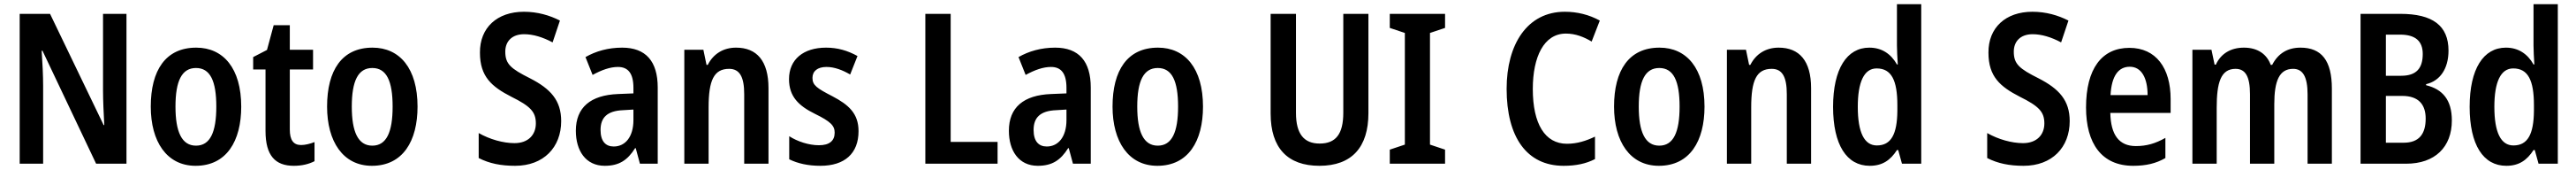

<svg xmlns="http://www.w3.org/2000/svg" viewBox="-20 -780 12300 810"><path d="M584 0V-714H472V-348C472 -302 475 -240 478 -184H475L219 -714H74V0H186V-371C186 -419 183 -479 179 -538H183L439 0Z M1132 -272C1132 -454 1047 -553 917 -553C771 -553 700 -445 700 -272C700 -106 776 10 914 10C1062 10 1132 -108 1132 -272ZM818 -272C818 -394 848 -456 916 -456C984 -456 1013 -394 1013 -272C1013 -151 984 -86 916 -86C848 -86 818 -152 818 -272Z M1418 -89C1381 -89 1364 -113 1364 -163V-449H1475V-543H1364V-660H1287L1255 -542L1189 -508V-449H1248V-156C1248 -38 1295 10 1383 10C1422 10 1455 2 1482 -12V-103C1461 -95 1438 -89 1418 -89Z M1974 -272C1974 -454 1889 -553 1759 -553C1613 -553 1542 -445 1542 -272C1542 -106 1618 10 1756 10C1904 10 1974 -108 1974 -272ZM1660 -272C1660 -394 1690 -456 1758 -456C1826 -456 1855 -394 1855 -272C1855 -151 1826 -86 1758 -86C1690 -86 1660 -152 1660 -272Z M2660 -203C2660 -302 2609 -357 2511 -407C2419 -453 2393 -475 2393 -534C2393 -582 2424 -617 2483 -617C2526 -617 2572 -603 2619 -578L2654 -682C2605 -707 2547 -724 2482 -724C2354 -724 2271 -648 2272 -529C2272 -415 2328 -367 2422 -319C2513 -274 2539 -247 2539 -192C2539 -138 2503 -98 2437 -98C2383 -98 2319 -116 2266 -146V-27C2317 -1 2372 10 2440 10C2576 10 2660 -78 2660 -203Z M2951 -553C2884 -553 2825 -536 2776 -508L2810 -423C2854 -447 2894 -461 2931 -461C2980 -461 3005 -430 3005 -361V-335L2932 -332C2800 -327 2730 -268 2730 -157C2730 -62 2777 10 2868 10C2937 10 2977 -17 3013 -74H3016L3036 0H3121V-363C3121 -488 3064 -553 2951 -553ZM2956 -255 3005 -258V-208C3005 -128 2966 -82 2911 -82C2872 -82 2848 -107 2848 -161C2848 -220 2880 -252 2956 -255Z M3495 -553C3435 -553 3387 -524 3360 -471H3354L3339 -543H3248V0H3364V-268C3364 -397 3389 -452 3462 -452C3514 -452 3534 -411 3534 -331V0H3650V-360C3650 -490 3594 -553 3495 -553Z M4080 -155C4080 -240 4032 -281 3956 -321C3880 -360 3860 -374 3860 -409C3860 -441 3884 -461 3927 -461C3965 -461 4004 -446 4040 -425L4075 -513C4028 -539 3980 -553 3925 -553C3817 -553 3748 -497 3748 -403C3748 -320 3794 -276 3871 -238C3947 -201 3966 -181 3966 -148C3966 -109 3941 -88 3891 -88C3842 -88 3788 -106 3749 -131V-21C3790 -1 3839 10 3898 10C4014 10 4080 -49 4080 -155Z M4399 0H4744V-104H4520V-714H4399Z M5019 -553C4952 -553 4893 -536 4844 -508L4878 -423C4922 -447 4962 -461 4999 -461C5048 -461 5073 -430 5073 -361V-335L5000 -332C4868 -327 4798 -268 4798 -157C4798 -62 4845 10 4936 10C5005 10 5045 -17 5081 -74H5084L5104 0H5189V-363C5189 -488 5132 -553 5019 -553ZM5024 -255 5073 -258V-208C5073 -128 5034 -82 4979 -82C4940 -82 4916 -107 4916 -161C4916 -220 4948 -252 5024 -255Z M5725 -272C5725 -454 5640 -553 5510 -553C5364 -553 5293 -445 5293 -272C5293 -106 5369 10 5507 10C5655 10 5725 -108 5725 -272ZM5411 -272C5411 -394 5441 -456 5509 -456C5577 -456 5606 -394 5606 -272C5606 -151 5577 -86 5509 -86C5441 -86 5411 -152 5411 -272Z M6515 -241V-714H6395V-243C6395 -141 6359 -96 6282 -96C6208 -96 6169 -141 6169 -242V-714H6048V-239C6048 -75 6129 10 6281 10C6436 10 6515 -79 6515 -241Z M6881 0V-67L6809 -91V-623L6881 -647V-714H6617V-647L6689 -623V-91L6617 -67V0Z M7458 -620C7504 -620 7544 -604 7581 -582L7620 -682C7569 -710 7512 -724 7453 -724C7273 -724 7175 -568 7175 -357C7175 -127 7271 10 7447 10C7506 10 7554 0 7597 -22V-129C7555 -109 7512 -95 7463 -95C7358 -95 7300 -190 7300 -356C7300 -509 7353 -620 7458 -620Z M8120 -272C8120 -454 8035 -553 7905 -553C7759 -553 7688 -445 7688 -272C7688 -106 7764 10 7902 10C8050 10 8120 -108 8120 -272ZM7806 -272C7806 -394 7836 -456 7904 -456C7972 -456 8001 -394 8001 -272C8001 -151 7972 -86 7904 -86C7836 -86 7806 -152 7806 -272Z M8474 -553C8414 -553 8366 -524 8339 -471H8333L8318 -543H8227V0H8343V-268C8343 -397 8368 -452 8441 -452C8493 -452 8513 -411 8513 -331V0H8629V-360C8629 -490 8573 -553 8474 -553Z M8909 10C8970 10 9008 -17 9039 -65H9045L9063 0H9155V-760H9039V-563C9039 -539 9041 -506 9043 -473H9039C9010 -524 8966 -553 8907 -553C8800 -553 8734 -452 8734 -271C8734 -90 8799 10 8909 10ZM8943 -87C8883 -87 8852 -149 8852 -271C8852 -389 8882 -454 8942 -454C9013 -454 9041 -397 9041 -279V-252C9040 -140 9011 -87 8943 -87Z M9864 -203C9864 -302 9813 -357 9715 -407C9623 -453 9597 -475 9597 -534C9597 -582 9628 -617 9687 -617C9730 -617 9776 -603 9823 -578L9858 -682C9809 -707 9751 -724 9686 -724C9558 -724 9475 -648 9476 -529C9476 -415 9532 -367 9626 -319C9717 -274 9743 -247 9743 -192C9743 -138 9707 -98 9641 -98C9587 -98 9523 -116 9470 -146V-27C9521 -1 9576 10 9644 10C9780 10 9864 -78 9864 -203Z M10149 -552C10017 -552 9942 -452 9942 -268C9942 -96 10017 10 10167 10C10228 10 10276 -1 10321 -27V-123C10273 -96 10231 -84 10180 -84C10100 -84 10060 -137 10058 -242H10346V-308C10346 -456 10276 -552 10149 -552ZM10151 -462C10208 -462 10236 -406 10236 -327H10059C10064 -419 10097 -462 10151 -462Z M10966 -553C10904 -553 10859 -525 10831 -471H10824C10806 -520 10764 -553 10696 -553C10634 -553 10586 -525 10562 -472H10556L10541 -543H10450V0H10566V-267C10566 -385 10585 -452 10656 -452C10703 -452 10725 -416 10725 -331V0H10841V-283C10841 -395 10865 -452 10931 -452C10977 -452 11000 -415 11000 -330V0H11116V-358C11116 -491 11067 -553 10966 -553Z M11443 -714H11253V0H11471C11608 0 11689 -79 11689 -206C11689 -305 11644 -355 11566 -374V-379C11632 -394 11673 -452 11673 -539C11673 -658 11597 -714 11443 -714ZM11447 -419H11374V-615H11442C11515 -615 11550 -584 11550 -523C11550 -455 11520 -419 11447 -419ZM11374 -323H11452C11529 -323 11564 -283 11564 -215C11564 -141 11532 -100 11459 -100H11374Z M11949 10C12010 10 12048 -17 12079 -65H12085L12103 0H12195V-760H12079V-563C12079 -539 12081 -506 12083 -473H12079C12050 -524 12006 -553 11947 -553C11840 -553 11774 -452 11774 -271C11774 -90 11839 10 11949 10ZM11983 -87C11923 -87 11892 -149 11892 -271C11892 -389 11922 -454 11982 -454C12053 -454 12081 -397 12081 -279V-252C12080 -140 12051 -87 11983 -87Z"/></svg>

Font: Noto Sans Lao UI Cond SemBd
Style: Regular
Weight: 600
Width: 3
Designer: Monotype Design Team
Foundry: Monotype Imaging Inc.
Version: Version 2.000